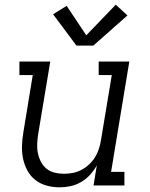

<svg xmlns="http://www.w3.org/2000/svg" viewBox="-20 -793 640 821"><path d="M235 8Q206 8 179 0.5Q152 -7 131 -23.5Q110 -40 97 -64Q84 -88 78.5 -115Q73 -142 74 -170.5Q75 -199 80 -228L120 -472H63V-530H195L143 -218Q140 -198 139 -177.5Q138 -157 142 -138Q146 -119 155 -101.5Q164 -84 178.5 -72Q193 -60 212.5 -55Q232 -50 252 -50Q252 -50 252.5 -50Q253 -50 253 -50Q272 -50 291 -53.5Q310 -57 328 -66.5Q346 -76 361 -90Q376 -104 386.5 -121Q397 -138 403 -157Q409 -176 412 -195L458 -472H402V-530H533L455 -58H512V0H380L394 -86Q382 -64 365 -45.5Q348 -27 326.5 -14.5Q305 -2 281.5 3Q258 8 235 8ZM307 -598 207 -732 265 -768 349 -642 475 -773 525 -727 379 -598Z"/></svg>

Font: Iosevka Curly Slab LtExObl
Style: Regular
Weight: 300
Width: 7
Italic angle: -9°
Monospace: yes
Designer: Belleve Invis
Foundry: Belleve Invis
Version: Version 11.1.0; ttfautohint (v1.8.3)